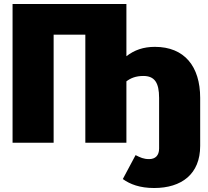

<svg xmlns="http://www.w3.org/2000/svg" viewBox="-20 -716 1044 963"><path d="M757 -481C699 -481 654 -465 614 -434V-696H43V0H249V-542H408V0H614V-308C635 -324 661 -335 699 -335C755 -335 778 -302 778 -225V29C778 64 759 82 728 82C700 82 684 74 660 62L596 182C632 208 681 227 753 227C891 227 984 157 984 16V-225C984 -383 905 -481 757 -481Z"/></svg>

Font: Fira Sans Heavy
Style: Regular
Weight: 900
Designer: bBox Type GmbH & Carrois Corporate GbR & Edenspiekermann AG
Foundry: bBox Type GmbH & Carrois Corporate GbR & Edenspiekermann AG
Version: Version 4.300;PS 004.300;hotconv 1.0.88;makeotf.lib2.5.64775